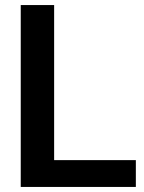

<svg xmlns="http://www.w3.org/2000/svg" viewBox="-20 -739 571 759"><path d="M62 -719H194V-106H517V0H62Z"/></svg>

Font: Freesentation 7 Bold
Style: Regular
Weight: 700
Designer: glyphs from Roboto by Christian Robertson / Hangul glyphs from Noto Sans CJK(Source Han Sans) by Jang Soo-young and Kang
Foundry: PT&
Version: Version 2.001